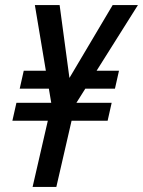

<svg xmlns="http://www.w3.org/2000/svg" viewBox="-20 -740 566 760"><path d="M109 0 184 -326 118 -720H216L263 -371H219L426 -720H526L278 -326L203 0ZM29 -262 45 -333H422L406 -262ZM222 -389H58L74 -460H216ZM325 -460H451L435 -389H283Z"/></svg>

Font: Instrument Sans Condensed Medium
Style: Italic
Weight: 500
Width: 3
Italic angle: -13°
Designer: Rodrigo Fuenzalida
Foundry: fragTYPE
Version: Version 1.000;gftools[0.9.28]